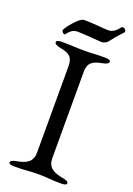

<svg xmlns="http://www.w3.org/2000/svg" viewBox="-157 -883 654 947"><g transform="rotate(20 170.0 -409.5)"><path d="M58 -692C61 -692 68 -705 80 -715C88 -722 103 -727 113 -727C144 -727 228 -719 244 -719C248 -719 265 -723 273 -733C286 -749 304 -773 320 -789C327 -796 334 -803 334 -807C334 -817 325 -824 315 -824C311 -824 304 -813 295 -804C285 -794 271 -785 256 -785C238 -785 214 -787 192 -789C173 -791 146 -792 124 -792C99 -792 42 -718 42 -708C42 -701 51 -692 58 -692ZM48 5C102 5 126 0 176 0C222 0 239 5 293 5C310 5 322 2 322 -6C322 -15 312 -20 289 -24C239 -33 210 -51 210 -98V-550C210 -597 231 -613 281 -622C304 -626 314 -633 314 -642C314 -650 302 -653 285 -653C231 -653 219 -650 176 -650C130 -650 113 -653 59 -653C42 -653 30 -650 30 -642C30 -633 40 -626 63 -622C113 -613 130 -597 130 -550V-98C130 -51 102 -33 52 -24C29 -20 19 -15 19 -6C19 2 31 5 48 5Z"/></g></svg>

Font: Garamond-Math
Style: Regular
Weight: 400
Version: Version 2019-08-16